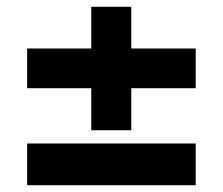

<svg xmlns="http://www.w3.org/2000/svg" viewBox="-20 -546 657 566"><path d="M60 -286V-403H249V-526H367V-403H557V-286H367V-162H249V-286ZM60 0V-123H557V0Z"/></svg>

Font: Host Grotesk Black
Style: Regular
Weight: 900
Designer: Doğukan Karapınar based on Poppins by Indian Type Foundry, Jonny Pinhorn
Foundry: Element Type
Version: Version 1.000; ttfautohint (v1.8.4.7-5d5b);gftools[0.9.33]